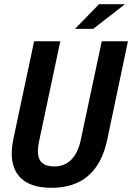

<svg xmlns="http://www.w3.org/2000/svg" viewBox="-20 -887 631 917"><path d="M36 -154Q36 -184 44 -224L143 -690H268L166 -209Q161 -188 161 -165Q161 -127 181 -109.5Q201 -92 240 -92Q288 -92 320.5 -124.5Q353 -157 366 -220L466 -690H591L492 -219Q443 10 226 10Q132 10 84 -32.5Q36 -75 36 -154ZM453 -867H577L425 -749H338Z"/></svg>

Font: Decalotype SemiBold Italic
Style: Regular
Weight: 600
Italic angle: -12°
Designer: Alfredo Marco Pradil
Foundry: Alfredo Marco Pradil
Version: Version 1.0